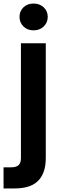

<svg xmlns="http://www.w3.org/2000/svg" viewBox="-49 -798 347 1082"><path d="M209 -554V91Q209 139 196.5 172Q184 205 161 225.5Q138 246 105.5 255Q73 264 33 264H-29V145H11Q43 145 56 132.5Q69 120 69 92V-554ZM140 -627Q105 -627 83 -649Q61 -671 61 -703Q61 -735 83 -756.5Q105 -778 140 -778Q175 -778 197.5 -756.5Q220 -735 220 -703Q220 -671 197.5 -649Q175 -627 140 -627Z"/></svg>

Font: Poppins SemiBold
Style: Regular
Weight: 600
Designer: Ninad Kale (Devanagari), Jonny Pinhorn (Latin)
Foundry: Indian Type Foundry
Version: Version 3.002 2017